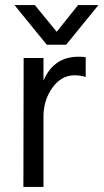

<svg xmlns="http://www.w3.org/2000/svg" viewBox="-20 -735 407 755"><path d="M240 -559H164L37 -715H117L203 -610L287 -715H367ZM151 0H72L73 -507H151V-418Q191 -512 289 -512Q307 -512 317 -510V-432Q296 -439 274 -439Q221 -439 186 -390Q151 -341 151 -277Z"/></svg>

Font: Hind Jalandhar
Style: Regular
Weight: 400
Designer: Namrata Goyal
Foundry: Indian Type Foundry
Version: Version 0.702;PS 1.0;hotconv 1.0.81;makeotf.lib2.5.63406